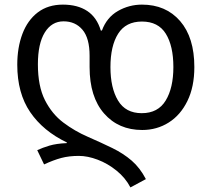

<svg xmlns="http://www.w3.org/2000/svg" viewBox="-20 -566 921 836"><path d="M547.9 250Q525.9 208 487.5 177Q449.2 146 405.5 129.4Q361.8 112.8 323.2 112.8Q280.8 112.8 246.8 121.8Q212.9 130.9 171.9 149.9L142.1 87.9Q165 77.1 195.1 68.1Q225.1 59.1 271 57.1V54.2Q168 4.9 111.6 -77.6Q55.2 -160.2 55.2 -284.2Q55.2 -358.9 77.6 -418.5Q100.1 -478 144.5 -512Q189 -545.9 253.9 -545.9Q317.9 -545.9 359.9 -518.1Q401.9 -490.2 418.9 -433.1H423.8Q444.8 -490.2 493.4 -518.1Q542 -545.9 598.1 -545.9Q702.1 -545.9 764.2 -474.4Q826.2 -402.8 826.2 -273.9Q826.2 -188 796.1 -126.5Q766.1 -64.9 714.6 -32.5Q663.1 0 599.1 0Q496.1 0 433.1 -72Q370.1 -144 370.1 -273.9V-323.2Q370.1 -399.9 339.1 -436.5Q308.1 -473.1 256.8 -473.1Q205.1 -473.1 175 -424.6Q145 -376 145 -286.1Q145 -190.9 175.5 -130.4Q206.1 -69.8 255.6 -32.5Q305.2 4.9 362.8 29.8Q420.9 55.2 469 78.6Q517.1 102.1 553.5 133.5Q589.8 165 615.2 213.9ZM597.2 -73.2Q668 -73.2 701.4 -128.2Q734.9 -183.1 734.9 -273.9Q734.9 -366.2 701.9 -419.2Q668.9 -472.2 598.1 -472.2Q527.8 -472.2 494.4 -419.2Q460.9 -366.2 460.9 -273.9Q460.9 -183.1 493.9 -128.2Q526.9 -73.2 597.2 -73.2Z"/></svg>

Font: Kurinto Seri
Style: Regular
Weight: 400
Designer: Kurinto was developed by Clint Goss from a range of fonts that are compatible with the SIL Open Font License Version 1.1
Foundry: Clinton F. Goss
Version: Version 2.196; July 25, 2020